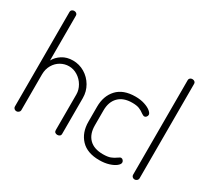

<svg xmlns="http://www.w3.org/2000/svg" viewBox="-147 -1014 1385 1269"><g transform="rotate(30 545.5 -380.0)"><path d="M90 0Q80 0 73 -6.5Q66 -13 66 -22V-745Q66 -754 73 -760Q80 -766 90 -766Q101 -766 108 -760Q115 -754 115 -745V-402Q132 -434 166.5 -456Q201 -478 248 -478Q296 -478 337 -453.5Q378 -429 402.5 -387Q427 -345 427 -295V-22Q427 -11 419.5 -5.5Q412 0 402 0Q392 0 385 -5.5Q378 -11 378 -22V-295Q378 -329 359.5 -361Q341 -393 310 -412.5Q279 -432 244 -432Q211 -432 181.5 -415.5Q152 -399 133.5 -367.5Q115 -336 115 -295V-22Q115 -14 107.5 -7Q100 0 90 0Z M537 -179V-293Q537 -375 584.5 -426.5Q632 -478 725 -478Q763 -478 794 -468Q825 -458 842.5 -443.5Q860 -429 860 -417Q860 -408 853.5 -400.5Q847 -393 837 -393Q832 -393 818 -402Q800 -416 780 -424Q760 -432 726 -432Q659 -432 622.5 -395Q586 -358 586 -293V-179Q586 -113 622 -76.5Q658 -40 727 -40Q763 -40 784 -48Q805 -56 824 -70Q830 -74 835 -77Q840 -80 844 -80Q853 -80 859.5 -72.5Q866 -65 866 -56Q866 -43 848 -28.5Q830 -14 798 -4Q766 6 725 6Q633 6 585 -45Q537 -96 537 -179Z M1017 -745V-22Q1017 -14 1009.5 -7Q1002 0 992 0Q982 0 975 -6.5Q968 -13 968 -22V-745Q968 -754 975 -760Q982 -766 992 -766Q1003 -766 1010 -760Q1017 -754 1017 -745Z"/></g></svg>

Font: Dosis
Style: Regular
Weight: 400
Designer: Edgar Tolentino, Pablo Impallari, Igino Marini
Foundry: Edgar Tolentino, Pablo Impallari, Igino Marini
Version: Version 1.007;Glyphs 3.1.1 (3134)